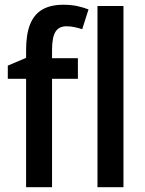

<svg xmlns="http://www.w3.org/2000/svg" viewBox="-20 -785 608 805"><path d="M306.6 -454.6H198.2V0H89.4V-454.6H12.7V-509.8L89.4 -542.5V-574.7Q89.4 -641.6 106.4 -683.6Q123.5 -725.6 158.2 -745.4Q192.9 -765.1 245.6 -765.1Q276.9 -765.1 302.5 -759.8Q328.1 -754.4 351.1 -745.6L324.7 -662.6Q309.1 -667.5 293 -671.1Q276.9 -674.8 258.8 -674.8Q226.6 -674.8 212.4 -651.4Q198.2 -627.9 198.2 -576.2V-541H306.6ZM497.6 0H388.7V-759.8H497.6Z"/></svg>

Font: Open Sans SemiCondensed SemiBold
Style: Regular
Weight: 600
Width: 4
Designer: Monotype Design Team
Foundry: Monotype Imaging Inc.
Version: Version 3.000